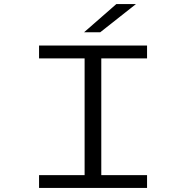

<svg xmlns="http://www.w3.org/2000/svg" viewBox="-20 -924 915 944"><path d="M172 0V-63H396V-637H172V-700H703V-637H478V-63H703V0ZM473 -765.5H393.5L552 -904H648.5Z"/></svg>

Font: Trispace SemiExpanded Light
Style: Regular
Weight: 300
Width: 6
Designer: Tyler Finck
Foundry: Etcetera Type Company
Version: Version 1.210; ttfautohint (v1.8.3)